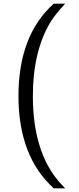

<svg xmlns="http://www.w3.org/2000/svg" viewBox="-20 -770 429 1040"><path d="M80 -250Q80 -579 271 -750H333Q277 -690 252 -648Q158 -490 158 -250Q158 51 301 216L333 250H271Q80 77 80 -250Z"/></svg>

Font: CMU Sans Serif
Style: Medium
Weight: 500
Version: Version 0.7.0